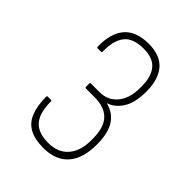

<svg xmlns="http://www.w3.org/2000/svg" viewBox="-138 -837 545 545"><g transform="rotate(45 135.0 -564.5)"><path d="M133 -354Q99 -354 77.5 -365.5Q56 -377 46 -401.5Q36 -426 36 -463Q36 -466 39 -466H52Q55 -466 55 -463Q55 -417 73.5 -395.5Q92 -374 133 -374Q172 -374 193 -398.5Q214 -423 214 -464V-473Q214 -517 194 -538Q174 -559 134 -559H99Q96 -559 96 -563V-576Q96 -579 99 -579H134Q167 -579 187 -603Q207 -627 207 -668V-676Q207 -714 190 -734.5Q173 -755 135 -755Q93 -755 75.5 -732.5Q58 -710 59 -667Q59 -663 55 -663H43Q39 -663 39 -667Q38 -720 62 -747.5Q86 -775 136 -775Q182 -775 204.5 -749Q227 -723 227 -674Q227 -630 211.5 -605Q196 -580 172 -572V-571Q203 -563 218.5 -538Q234 -513 234 -469Q234 -412 208 -383Q182 -354 133 -354Z"/></g></svg>

Font: Sofia Sans Condensed Thin
Style: Regular
Weight: 250
Version: Version 4.100